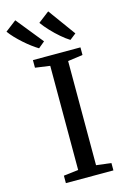

<svg xmlns="http://www.w3.org/2000/svg" viewBox="-215 -1057 722 1120"><g transform="rotate(-15 146.0 -497.0)"><path d="M126 -55.5V-684.5L37 -697V-743H324V-697L234 -684.5V-55.5L324 -44.5V0H37V-45ZM89 -800.5Q71.5 -811 49.8 -827.2Q28 -843.5 5.8 -863.2Q-16.5 -883 -36 -903.5Q-55.5 -924 -69 -943L-2.5 -994L128 -832L90 -800.5ZM278.5 -800.5Q255.5 -814.5 227.5 -838.5Q199.5 -862.5 173.5 -890.2Q147.5 -918 129.5 -943L196.5 -994.5L316.5 -829.5L279.5 -800.5Z"/></g></svg>

Font: Merriweather 36pt
Style: Regular
Weight: 400
Designer: Eben Sorkin
Foundry: Eben Sorkin
Version: Version 2.100